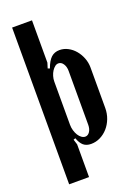

<svg xmlns="http://www.w3.org/2000/svg" viewBox="-162 -764 710 998"><g transform="rotate(-20 192.5 -265.5)"><path d="M141 -436 152 -432Q166 -471 184.5 -488Q203 -505 231 -505Q255 -505 277 -493.5Q299 -482 315.5 -462.5Q332 -443 342 -417.5Q352 -392 352 -364V-141Q352 -110 341.5 -82.5Q331 -55 313 -34.5Q295 -14 271 -2Q247 10 220 10Q194 10 178 -3.5Q162 -17 152 -46L141 -42L150 -13V168H40V-699H150V-465ZM150 -121Q150 -105 154.5 -89.5Q159 -74 166.5 -62Q174 -50 184 -43Q194 -36 204 -36Q219 -36 229 -51Q239 -66 239 -89V-387Q239 -410 228.5 -426Q218 -442 202 -442Q192 -442 183 -435Q174 -428 166.5 -416.5Q159 -405 154.5 -390Q150 -375 150 -360Z"/></g></svg>

Font: Moniqa ExtBd Paragraph
Style: Regular
Weight: 800
Designer: Rajesh Rajput
Foundry: Rajesh Rajput
Version: Version 1.000